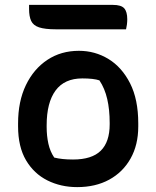

<svg xmlns="http://www.w3.org/2000/svg" viewBox="-20 -755 640 786"><path d="M303 -547Q369 -547 424 -513.5Q479 -480 512.5 -414Q546 -348 546 -250V-237Q546 -162 514.5 -106Q483 -50 427 -19.5Q371 11 296 11Q229 11 174 -16.5Q119 -44 86.5 -99Q54 -154 54 -238V-250Q54 -340 86 -406.5Q118 -473 174 -510Q230 -547 303 -547ZM317 -434Q244 -434 207.5 -384.5Q171 -335 171 -242V-235Q171 -199 178 -167Q185 -135 202 -110Q233 -102 279 -102Q356 -102 392.5 -138Q429 -174 429 -246V-252Q429 -306 419 -349.5Q409 -393 387 -426Q363 -434 317 -434ZM99 -735H442Q476 -735 488.5 -721Q501 -707 501 -676Q501 -665 499.5 -654Q498 -643 496 -635H209Q164 -635 140 -643Q116 -651 107.5 -669.5Q99 -688 99 -718Z"/></svg>

Font: Recursive Sn Csl St SmB
Style: Regular
Weight: 600
Version: Version 1.079;hotconv 1.0.112;makeotfexe 2.5.65598; ttfautoh